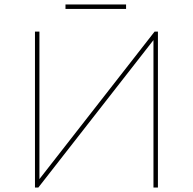

<svg xmlns="http://www.w3.org/2000/svg" viewBox="-20 -842 866 862"><path d="M137 -700H157V-38L674 -700H689V0H669V-662L152 0H137ZM274 -822H546V-802H274Z"/></svg>

Font: iiserrat Thin
Style: Regular
Weight: 100
Designer: Akira Ohta
Foundry: Akira Ohta
Version: Version 1.200;Glyphs 3.3.1 (3343)